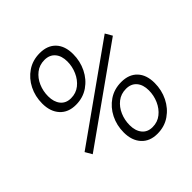

<svg xmlns="http://www.w3.org/2000/svg" viewBox="-195 -834 975 975"><g transform="rotate(-45 293.0 -346.5)"><path d="M377.9 9.8Q323.2 9.8 292.2 -24.4Q261.2 -58.6 261.2 -116.2Q261.2 -167.5 283 -210.7Q304.7 -253.9 343.5 -280.3Q382.3 -306.6 433.6 -306.6Q488.8 -306.6 519.5 -273.9Q550.3 -241.2 550.3 -183.1Q550.3 -131.8 528.6 -87.9Q506.8 -43.9 468 -17.1Q429.2 9.8 377.9 9.8ZM189 -386.7Q134.3 -386.7 103.3 -420.9Q72.3 -455.1 72.3 -512.7Q72.3 -564 94 -607.2Q115.7 -650.4 154.5 -676.8Q193.4 -703.1 244.6 -703.1Q299.8 -703.1 330.6 -670.4Q361.3 -637.7 361.3 -579.6Q361.3 -528.3 339.6 -484.4Q317.9 -440.4 279.1 -413.6Q240.2 -386.7 189 -386.7ZM384.3 -31.7Q420.4 -31.7 447 -53Q473.6 -74.2 488.3 -107.7Q502.9 -141.1 502.9 -177.2Q502.9 -217.8 482.7 -241.5Q462.4 -265.1 426.3 -265.1Q389.6 -265.1 363.3 -244.4Q336.9 -223.6 322.8 -190.9Q308.6 -158.2 308.6 -121.1Q308.6 -80.6 328.4 -56.2Q348.1 -31.7 384.3 -31.7ZM195.3 -428.2Q231.4 -428.2 258.1 -449.5Q284.7 -470.7 299.3 -504.2Q314 -537.6 314 -573.7Q314 -614.3 293.7 -637.9Q273.4 -661.6 237.3 -661.6Q200.7 -661.6 174.3 -640.9Q147.9 -620.1 133.8 -587.4Q119.6 -554.7 119.6 -517.6Q119.6 -477.1 139.4 -452.6Q159.2 -428.2 195.3 -428.2ZM71.8 -149.4 50.3 -186.5 548.3 -540 569.8 -502.9Z"/></g></svg>

Font: CaskaydiaCove NFP ExtraLight
Style: Italic
Weight: 200
Italic angle: -10°
Designer: Aaron Bell
Foundry: Saja Typeworks
Version: Version 2111.001; VTT 6.35;Nerd Fonts 3.1.1